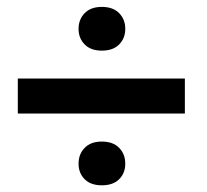

<svg xmlns="http://www.w3.org/2000/svg" viewBox="-20 -620 611 568"><path d="M526.9 -284.2H32.7V-387.7H526.9ZM281.2 -599.6Q314.5 -599.6 332.5 -581.1Q350.6 -562.5 350.6 -534.7Q350.6 -506.8 332.5 -488.5Q314.5 -470.2 281.2 -470.2Q248.5 -470.2 230.5 -488.5Q212.4 -506.8 212.4 -534.7Q212.4 -562.5 230.5 -581.1Q248.5 -599.6 281.2 -599.6ZM212.4 -135.7Q212.4 -164.1 230.5 -182.6Q248.5 -201.2 281.2 -201.2Q314.5 -201.2 332.5 -182.6Q350.6 -164.1 350.6 -135.7Q350.6 -107.9 332.5 -89.8Q314.5 -71.8 281.2 -71.8Q248.5 -71.8 230.5 -89.8Q212.4 -107.9 212.4 -135.7Z"/></svg>

Font: Vazir Medium FD-UI
Style: Medium-FD-UI
Weight: 500
Designer: Saber Rastikerdar
Foundry: Saber Rastikerdar
Version: Version 30.1.0